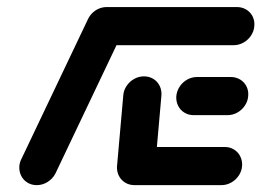

<svg xmlns="http://www.w3.org/2000/svg" viewBox="-20 -539 761 559"><path d="M87 0Q71.9 0 59.8 -7.4Q47.8 -14.8 41.5 -27.6Q35.2 -40.4 36.3 -55.6Q37.4 -67 42.6 -76.7L236.7 -484.4Q244.4 -499.6 259.3 -509.1Q274.1 -518.5 291.1 -518.5Q306.3 -518.5 318.5 -511.1Q330.7 -503.7 337 -490.9Q343.3 -478.1 341.9 -463Q341.1 -451.5 335.6 -441.9L141.5 -34.1Q133.7 -18.9 118.9 -9.4Q104.1 0 87 0ZM684.8 -55.6Q683.7 -40.4 675 -27.6Q666.3 -14.8 653 -7.4Q639.6 0 624.4 0H371.5Q356.3 0 344.3 -7.4Q332.2 -14.8 325.9 -27.6Q319.6 -40.4 320.7 -55.6Q321.9 -70.7 330.6 -83.5Q339.3 -96.3 352.6 -103.7Q365.9 -111.1 381.1 -111.1H634.1Q649.3 -111.1 661.3 -103.7Q673.3 -96.3 679.6 -83.5Q685.9 -70.7 684.8 -55.6ZM320.4 -51.9 338.9 -261.1Q340 -276.3 348.7 -289.1Q357.4 -301.9 370.7 -309.3Q384.1 -316.7 399.3 -316.7Q414.4 -316.7 426.5 -309.3Q438.5 -301.9 444.8 -289.1Q451.1 -276.3 450 -261.1L431.5 -51.9ZM493.3 -259.3Q494.8 -274.4 503.3 -287.2Q511.9 -300 525.2 -307.4Q538.5 -314.8 553.7 -314.8H651.9Q667 -314.8 679.3 -307.4Q691.5 -300 697.8 -287.2Q704.1 -274.4 702.6 -259.3Q701.5 -244.1 692.8 -231.3Q684.1 -218.5 670.7 -211.1Q657.4 -203.7 642.2 -203.7H544.1Q528.9 -203.7 516.9 -211.1Q504.8 -218.5 498.5 -231.3Q492.2 -244.1 493.3 -259.3ZM230.4 -463Q231.9 -478.1 240.4 -490.9Q248.9 -503.7 262.2 -511.1Q275.6 -518.5 290.7 -518.5H669.6Q684.8 -518.5 697 -511.1Q709.3 -503.7 715.6 -490.9Q721.9 -478.1 720.4 -463Q719.3 -447.8 710.6 -435Q701.9 -422.2 688.5 -414.8Q675.2 -407.4 660 -407.4H281.1Q265.9 -407.4 253.9 -414.8Q241.9 -422.2 235.6 -435Q229.3 -447.8 230.4 -463Z"/></svg>

Font: 26F Galaxy Sans Oblique
Style: Regular
Weight: 400
Italic angle: -5°
Designer: C₂₉H₂₅N₃O₅
Version: Version 1.200;FEAKit 1.0